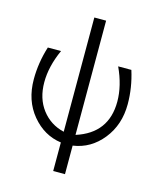

<svg xmlns="http://www.w3.org/2000/svg" viewBox="-125 -783 866 1039"><g transform="rotate(15 307.5 -264.0)"><path d="M43 -287Q43 -380 72 -472H146Q102 -375 102 -286Q102 -195 149 -133.5Q196 -72 273 -54V-694H339V-54Q511 -109 511 -286Q511 -375 466 -472H540Q569 -380 569 -287Q569 -172 503.5 -90Q438 -8 339 6V166H273V6Q177 -7 110 -87.5Q43 -168 43 -287Z"/></g></svg>

Font: Coval
Style: ExtraLight
Weight: 250
Foundry: Context Ltd
Version: Version 001.000